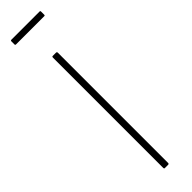

<svg xmlns="http://www.w3.org/2000/svg" viewBox="-221 -591 580 580"><g transform="rotate(-45 69.0 -301.0)"><path d="M62 0Q59 0 59 -4V-475Q59 -479 62 -479H76Q80 -479 80 -475V-4Q80 0 76 0ZM9 -582Q5 -582 5 -585V-599Q5 -602 9 -602H129Q132 -602 132 -599V-585Q132 -582 129 -582Z"/></g></svg>

Font: Sofia Sans Extra Condensed Thin
Style: Regular
Weight: 250
Version: Version 4.100